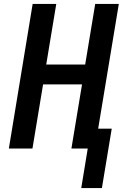

<svg xmlns="http://www.w3.org/2000/svg" viewBox="-20 -755 640 976"><path d="M498 201H393L426 0H343L397 -326H199L145 0H25L146 -735H266L215 -427H413L464 -735H584L479 -101H548Z"/></svg>

Font: Iosevka SS04 Extended
Style: Bold Italic
Weight: 700
Width: 7
Italic angle: -9°
Monospace: yes
Designer: Belleve Invis
Foundry: Belleve Invis
Version: Version 19.0.0; ttfautohint (v1.8.4)